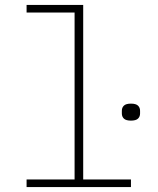

<svg xmlns="http://www.w3.org/2000/svg" viewBox="-20 -760 640 780"><path d="M88 -31H283V-709H88V-740H318V-31H512V0H88ZM512 -270Q492 -270 483.5 -278Q475 -286 475 -299V-310Q475 -323 483.5 -331Q492 -339 512 -339Q532 -339 540.5 -331Q549 -323 549 -310V-299Q549 -286 540.5 -278Q532 -270 512 -270Z"/></svg>

Font: IBM Plex Mono ExtLt
Style: Regular
Weight: 200
Monospace: yes
Designer: Mike Abbink, Paul van der Laan, Pieter van Rosmalen
Foundry: Bold Monday
Version: Version 2.3